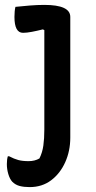

<svg xmlns="http://www.w3.org/2000/svg" viewBox="-20 -564 390 784"><path d="M161 -544Q267 -544 267 -495V-2Q267 52 246.5 98Q226 144 189 172Q152 200 101 200Q78 200 60.5 195.5Q43 191 30 178Q20 167 14 147Q8 127 8 106Q8 87 12 74H17Q38 85 55 89.5Q72 94 97 94Q122 94 141 83Q153 59 157 30.5Q161 2 161 -35V-441L155 -444Q131 -438 110 -434Q89 -430 74 -430Q39 -430 39 -495Q39 -507 40 -517.5Q41 -528 43 -536Q71 -539 102 -541.5Q133 -544 161 -544Z"/></svg>

Font: Recursive Sn Csl St Med
Style: Regular
Weight: 500
Version: Version 1.079;hotconv 1.0.112;makeotfexe 2.5.65598; ttfautoh